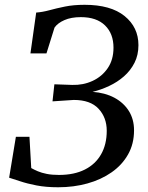

<svg xmlns="http://www.w3.org/2000/svg" viewBox="-20 -771 617 799"><path d="M222 8.3Q171.2 8.3 131.6 0.6Q92.1 -7.1 63.8 -16.7Q35.4 -26.3 18 -31.5L46.1 -201.7H102.6L110 -71.6Q122.1 -64.8 137.6 -58.2Q153.1 -51.6 174.7 -47.3Q196.3 -43 225.4 -43Q288.7 -43 333.1 -65.4Q377.5 -87.8 400.8 -129.1Q424.2 -170.3 424.2 -226.8Q424.2 -281.7 390.2 -318.4Q356.2 -355.1 287.1 -355.1L198.5 -349.2L206.3 -420.2L280.7 -417.6Q326.2 -416.3 365.2 -434.3Q404.3 -452.3 428.3 -487.4Q452.3 -522.4 452.3 -572.8Q452.3 -630.8 417.1 -665.2Q381.9 -699.7 316.6 -699.7Q276.2 -699.7 248.2 -687.4Q220.2 -675.2 206.9 -656.2L173.4 -548.9H106.7L130.6 -718.7Q156.7 -720.6 185.4 -728.4Q214.1 -736.3 249.9 -743.6Q285.7 -751 332.1 -751Q440.7 -751 498.4 -704.3Q556.1 -657.6 556.1 -583.1Q556.1 -541.9 539.7 -509.6Q523.3 -477.3 495.9 -453.3Q468.4 -429.2 434.3 -413.3Q400.3 -397.3 365.2 -388.7Q416.6 -385.2 455.5 -364.6Q494.3 -343.9 516.1 -309.3Q537.8 -274.8 537.8 -228.8Q537.8 -172.2 512.9 -128.3Q488.1 -84.3 444.3 -53.8Q400.6 -23.2 343.6 -7.5Q286.7 8.3 222 8.3Z"/></svg>

Font: Merriweather Light
Style: Italic
Weight: 300
Italic angle: -7.8°
Designer: Eben Sorkin
Foundry: Eben Sorkin
Version: Version 2.101